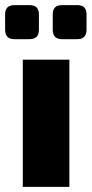

<svg xmlns="http://www.w3.org/2000/svg" viewBox="-31 -730 358 750"><path d="M25 -710H85Q121 -710 121 -674V-614Q121 -577 85 -577H25Q-11 -577 -11 -614V-674Q-11 -710 25 -710ZM211 -710H271Q307 -710 307 -674V-614Q307 -577 271 -577H211Q175 -577 175 -614V-674Q175 -710 211 -710ZM240 0H58V-497H240Z"/></svg>

Font: Exo 2.0 Extra Bold
Style: Regular
Weight: 800
Designer: Natanael Gama
Version: Version 1.001;PS 001.001;hotconv 1.0.70;makeotf.lib2.5.58329